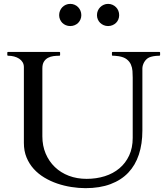

<svg xmlns="http://www.w3.org/2000/svg" viewBox="-20 -956 856 989"><path d="M21.5 -668.9Q17.6 -668.9 17.6 -672.9V-684.6Q17.6 -688.5 21 -688.5H285.6Q288.1 -688.5 288.8 -687Q289.6 -685.5 289.6 -684.6V-672.9Q289.6 -671.9 288.8 -670.4Q288.1 -668.9 285.6 -668.9Q271 -668.9 255.6 -667Q240.2 -665 227.3 -658.2Q214.4 -651.4 206.3 -638.4Q198.2 -625.5 198.2 -603.5V-253.9Q198.2 -205.1 215.3 -164.8Q232.4 -124.5 262.7 -95.5Q293 -66.4 334.7 -50.5Q376.5 -34.7 426.3 -34.7Q476.1 -34.7 519.5 -48.3Q563 -62 595 -88.9Q627 -115.7 645.3 -155Q663.6 -194.3 663.6 -245.6V-556.2Q663.6 -572.8 662.4 -590.3Q661.1 -607.9 654.3 -623.5Q647.5 -639.2 632.8 -650.6Q618.2 -662.1 591.3 -666.5Q579.1 -668.5 571 -668.7Q563 -668.9 560.5 -668.9Q556.6 -668.9 556.6 -672.9V-684.6Q556.6 -688.5 560.5 -688.5H800.8Q803.2 -688.5 804 -687Q804.7 -685.5 804.7 -684.6V-672.9Q804.7 -671.9 803.7 -670.4Q802.7 -668.9 800.8 -668.9Q783.2 -668.9 769.8 -666.3Q756.3 -663.6 749.5 -660.6Q741.2 -657.2 734.4 -650.6Q727.5 -644 722.9 -636Q718.3 -627.9 715.8 -619.4Q713.4 -610.8 713.4 -603.5V-283.7Q713.4 -214.8 695.3 -159.9Q677.2 -105 640.9 -66.7Q604.5 -28.3 549.3 -7.6Q494.1 13.2 420.4 13.2Q385.3 13.2 347.9 7.3Q310.5 1.5 275.1 -10.5Q239.7 -22.5 208.5 -41.3Q177.2 -60.1 153.8 -85.9Q130.4 -111.8 116.7 -145Q103 -178.2 103 -219.7V-610.4Q103 -624.5 96.4 -635.5Q89.8 -646.5 78.6 -653.8Q67.4 -661.1 52.7 -665Q38.1 -668.9 21.5 -668.9ZM536.6 -821.8Q524.9 -821.8 514.4 -826.2Q503.9 -830.6 496.1 -838.1Q488.3 -845.7 483.9 -856Q479.5 -866.2 479.5 -877.9Q479.5 -890.1 483.9 -900.6Q488.3 -911.1 496.1 -918.9Q503.9 -926.8 514.4 -931.4Q524.9 -936 536.6 -936Q548.8 -936 559.3 -931.4Q569.8 -926.8 577.6 -918.9Q585.4 -911.1 589.6 -900.6Q593.8 -890.1 593.8 -877.9Q593.8 -866.2 589.6 -856Q585.4 -845.7 577.6 -838.1Q569.8 -830.6 559.3 -826.2Q548.8 -821.8 536.6 -821.8ZM341.8 -821.8Q329.6 -821.8 319.1 -826.2Q308.6 -830.6 301 -838.1Q293.5 -845.7 289.1 -856Q284.7 -866.2 284.7 -877.9Q284.7 -890.1 289.1 -900.6Q293.5 -911.1 301 -918.9Q308.6 -926.8 319.1 -931.4Q329.6 -936 341.8 -936Q354 -936 364.5 -931.4Q375 -926.8 382.6 -918.9Q390.1 -911.1 394.5 -900.6Q398.9 -890.1 398.9 -877.9Q398.9 -866.2 394.5 -856Q390.1 -845.7 382.6 -838.1Q375 -830.6 364.5 -826.2Q354 -821.8 341.8 -821.8Z"/></svg>

Font: Kurinto Book Core
Style: Regular
Weight: 400
Designer: Kurinto was developed by Clint Goss from a range of fonts that are compatible with the SIL Open Font License Version 1.1
Foundry: Clinton F. Goss
Version: Version 2.196; July 25, 2020